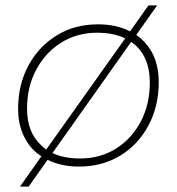

<svg xmlns="http://www.w3.org/2000/svg" viewBox="-20 -613 654 710"><path d="M272 3Q206 3 156 -22L86 77H54L133 -35Q96 -59 75 -97Q47 -145 47 -210Q47 -300 85 -370.5Q123 -441 189.5 -482Q256 -523 342 -523Q411 -523 461 -497L529 -593H561L484 -484Q518 -460 540 -423Q567 -375 567 -309Q567 -220 529 -149Q491 -78 424.5 -37.5Q358 3 272 3ZM151 -60 443 -471Q400 -492 339 -492Q265 -492 206.5 -455.5Q148 -419 114 -355.5Q80 -292 80 -211Q80 -124 132 -76Q141 -67 151 -60ZM276 -27Q351 -27 409 -63.5Q467 -100 500.5 -163.5Q534 -227 534 -308Q534 -396 483 -444Q474 -452 465 -458L174 -47Q216 -27 276 -27Z"/></svg>

Font: Montserrat Thin ExtraLight
Style: Italic
Weight: 250
Italic angle: -11.3°
Version: Version 9.000